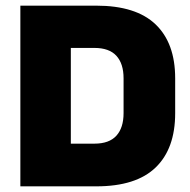

<svg xmlns="http://www.w3.org/2000/svg" viewBox="-20 -659 672 679"><path d="M179.5 0V-151H314Q366 -151 391.5 -179Q417 -207 417 -259V-382Q417 -434 391.5 -461.8Q366 -489.5 314 -489.5H179.5V-639H320.5Q461 -639 530.2 -572.8Q599.5 -506.5 599.5 -382V-258.5Q599.5 -133.5 530.5 -66.8Q461.5 0 320.5 0ZM52 0V-639H230.5V0Z"/></svg>

Font: Anek Odia Medium ExtraBold
Style: Regular
Weight: 800
Version: Version 1.003